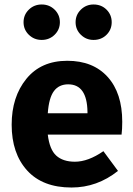

<svg xmlns="http://www.w3.org/2000/svg" viewBox="-20 -819 594 856"><path d="M223.5 -664Q200 -641 166 -641Q132 -641 108.5 -664Q85 -687 85 -720Q85 -753 108.5 -776Q132 -799 166 -799Q200 -799 223.5 -776Q247 -753 247 -720Q247 -687 223.5 -664ZM397 -641Q364 -641 340.5 -664Q317 -687 317 -720Q317 -753 340.5 -776Q364 -799 397 -799Q432 -799 455 -776Q478 -753 478 -720Q478 -687 455 -664Q432 -641 397 -641ZM525 -276Q525 -243 522 -219H193Q201 -152 231 -125Q261 -98 314 -98Q373 -98 441 -145L506 -57Q413 17 299 17Q170 17 101 -59Q32 -135 32 -263Q32 -387 97.5 -467.5Q163 -548 280 -548Q395 -548 460 -476Q525 -404 525 -276ZM370 -314V-321Q368 -443 284 -443Q243 -443 220.5 -413Q198 -383 193 -314Z"/></svg>

Font: FiraGO
Style: Bold
Weight: 700
Designer: bBox Type
Foundry: bBox Type GmbH
Version: Version 1.001;PS 001.001;hotconv 1.0.88;makeotf.lib2.5.64775